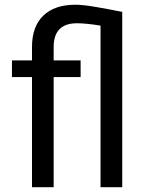

<svg xmlns="http://www.w3.org/2000/svg" viewBox="-20 -780 608 800"><path d="M203.6 0H113.3V-459H29.8V-528.3H113.3V-584Q113.3 -669.4 160.4 -714.8Q207.5 -760.3 293.9 -760.3Q326.2 -760.3 381.3 -750.7Q436.5 -741.2 489.3 -730.5V0H398.9V-673.3Q337.9 -683.1 300.8 -683.1Q203.6 -683.1 203.6 -584V-528.3H315.9V-459H203.6Z"/></svg>

Font: Vazirmatn RD UI
Style: Regular
Weight: 400
Designer: Saber Rastikerdar
Foundry: Saber Rastikerdar
Version: Version 33.003